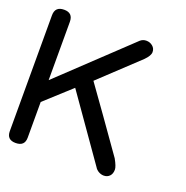

<svg xmlns="http://www.w3.org/2000/svg" viewBox="-107 -658 735 758"><g transform="rotate(20 260.5 -279.0)"><path d="M-1 -36.1V-522.9Q-1 -560.1 37.1 -560.1Q74.2 -560.1 74.2 -522.9V-277.8L358.9 -546.9Q369.6 -556.2 383.8 -556.2Q399.4 -556.2 410.6 -546.6Q421.9 -537.1 421.9 -522Q421.9 -506.8 400.9 -485.8L241.2 -335.9Q258.3 -312 324.5 -219.2Q390.6 -126.5 424.8 -77.1Q440.9 -48.3 440.9 -35.2Q440.9 -17.6 431.4 -7.8Q421.9 2 407.2 2Q396 2 385.5 -3.9Q375 -9.8 369.1 -20L183.1 -285.2L74.2 -186V-36.1Q74.2 0 36.1 0Q-1 0 -1 -36.1Z"/></g></svg>

Font: BPreplay
Style: Regular
Weight: 400
Designer: Magenta/George Triantafyllakos
Foundry: Magenta/George Triantafyllakos
Version: Version 1.00